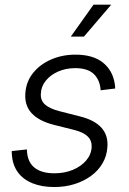

<svg xmlns="http://www.w3.org/2000/svg" viewBox="-20 -773 540 805"><path d="M207.5 11.2Q155.3 11.2 116.2 -4.6Q77.1 -20.5 54.9 -50.8Q32.7 -81.1 29.8 -125Q29.3 -128.9 29.3 -132.1Q29.3 -135.3 29.3 -139.6L92.8 -146.5Q93.8 -95.7 123.5 -71Q153.3 -46.4 208 -46.4Q250.5 -46.4 285.2 -60.8Q319.8 -75.2 341.1 -99.9Q362.3 -124.5 364.3 -155.8Q365.7 -183.6 347.4 -201.2Q329.1 -218.8 290 -228.5L206.1 -249.5Q142.6 -265.6 112.3 -298.8Q82 -332 86.4 -383.3Q89.8 -431.2 118.9 -467.3Q147.9 -503.4 194.6 -523.7Q241.2 -543.9 296.4 -543.9Q370.1 -543.9 411.6 -510.5Q453.1 -477.1 461.4 -419.9Q461.9 -415 462.4 -411.1Q462.9 -407.2 462.9 -401.9L401.9 -394.5Q399.4 -437 373.8 -462.2Q348.1 -487.3 295.4 -487.3Q256.8 -487.3 224.6 -473.4Q192.4 -459.5 172.6 -435.5Q152.8 -411.6 151.4 -381.3Q148.9 -352.5 168.7 -334.7Q188.5 -316.9 231.9 -306.2L312.5 -285.6Q375.5 -270.5 405 -237.8Q434.6 -205.1 430.2 -155.3Q427.7 -118.2 409.4 -87.4Q391.1 -56.6 360.6 -34.7Q330.1 -12.7 291 -0.7Q252 11.2 207.5 11.2ZM276.9 -619.6 372.1 -753.4H446.3L332 -619.6Z"/></svg>

Font: Inter 20pt Light
Style: Italic
Weight: 300
Italic angle: -9.3988°
Version: Version 4.001;git-66647c0bb